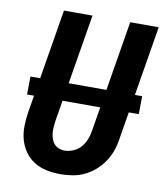

<svg xmlns="http://www.w3.org/2000/svg" viewBox="-83 -805 766 882"><g transform="rotate(10 300.0 -363.5)"><path d="M257 8Q224 8 193 1.5Q162 -5 136 -21Q110 -37 92 -62Q74 -87 65.5 -117Q57 -147 57.5 -179.5Q58 -212 63 -245L144 -735H277L193 -227Q191 -213 190 -199Q189 -185 190.5 -171Q192 -157 196.5 -144.5Q201 -132 209.5 -122Q218 -112 231 -107Q244 -102 258 -102Q278 -102 299 -111Q320 -120 334 -136.5Q348 -153 356 -173.5Q364 -194 367 -215L453 -735H586L497 -197Q493 -169 483.5 -142Q474 -115 457 -90Q440 -65 417.5 -45.5Q395 -26 368.5 -13.5Q342 -1 313.5 3.5Q285 8 257 8ZM44 -326 45 -410H566L565 -326Z"/></g></svg>

Font: Iosevka Aile Extrabold Oblique
Style: Regular
Weight: 800
Italic angle: -9°
Designer: Belleve Invis
Foundry: Belleve Invis
Version: Version 31.1.0; ttfautohint (v1.8.4)